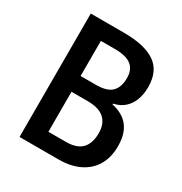

<svg xmlns="http://www.w3.org/2000/svg" viewBox="-167 -838 913 962"><g transform="rotate(30 289.5 -357.0)"><path d="M81.5 -713.9H273.4Q393.6 -713.9 454.3 -672.4Q515.1 -630.9 515.1 -538.1Q515.1 -495.6 502.2 -462.4Q489.3 -429.2 464.4 -407.7Q439.5 -386.2 403.8 -378.9V-374Q443.8 -365.7 472.7 -345.2Q501.5 -324.7 516.8 -290.5Q532.2 -256.3 532.2 -205.6Q532.2 -141.6 505.1 -95.5Q478 -49.3 427.5 -24.7Q377 0 306.6 0H81.5ZM193.8 -417.5H281.7Q346.7 -417.5 373.5 -444.6Q400.4 -471.7 400.4 -524.4Q400.4 -573.2 370.1 -596.9Q339.8 -620.6 275.4 -620.6H193.8ZM193.8 -326.2V-94.7H293.9Q358.4 -94.7 387.2 -125.7Q416 -156.7 416 -214.4Q416 -250 402.3 -274.9Q388.7 -299.8 360.6 -313Q332.5 -326.2 287.1 -326.2Z"/></g></svg>

Font: Open Sans SemiCondensed SemiBold
Style: Regular
Weight: 600
Width: 4
Designer: Monotype Design Team
Foundry: Monotype Imaging Inc.
Version: Version 3.000